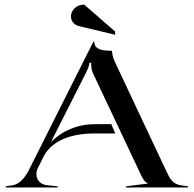

<svg xmlns="http://www.w3.org/2000/svg" viewBox="-20 -823 850 843"><path d="M291.5 -750.4C291.5 -730 306.5 -713.3 327.5 -708.2L485.5 -670.4V-684.4L349.4 -803C317.4 -803 291.5 -779.4 291.5 -750.4ZM5 0H233V-5L185 -10C156.5 -13.2 139.9 -34 139.9 -58.7C139.9 -67.8 142.2 -77.5 147 -87L174.6 -141.7C214.2 -210.4 300.3 -237 394 -237H486.2L468.7 -278H399C322.2 -278 253.6 -249.8 203.2 -198.3L358.5 -505.5C368.9 -526.7 372.5 -539.5 372.5 -547.5H380.2C380.2 -534.5 381.3 -517.1 387.2 -503.5L597.5 -58C605.6 -40.8 614.5 -24 628.5 -19V-17L533.5 -5V0H805.5V-5L776.5 -9C738.9 -14.2 726.7 -36.6 710.5 -71L484.5 -551C474.8 -571.5 472.5 -589 471.5 -600C417.3 -600 394 -610.8 394 -640H390L109 -81C90.8 -44.7 67.9 -14 33 -9L5 -5Z"/></svg>

Font: Prida01
Style: Bold
Weight: 700
Designer: gluk
Foundry: gluk
Version: Version 00.072